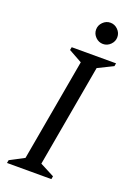

<svg xmlns="http://www.w3.org/2000/svg" viewBox="-159 -906 683 968"><g transform="rotate(20 182.5 -421.5)"><path d="M10 0 13 -16 89 -56 186 -604 114 -644 117 -660H355L352 -644L271 -604L174 -56L251 -16L248 0ZM259 -729Q236 -729 219 -746Q202 -763 202 -786Q202 -809 219 -826Q236 -843 259 -843Q282 -843 299 -826Q316 -809 316 -786Q316 -763 299 -746Q282 -729 259 -729Z"/></g></svg>

Font: Spectral
Style: Italic
Weight: 400
Italic angle: -10°
Designer: Jean-Baptiste Levee
Foundry: Production Type
Version: Version 2.001